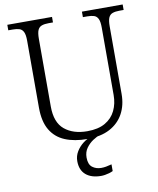

<svg xmlns="http://www.w3.org/2000/svg" viewBox="-100 -791 905 1100"><g transform="rotate(-10 352.5 -241.0)"><path d="M357 10Q283 10 228.5 -12.5Q174 -35 144.5 -84.5Q115 -134 115 -215V-605Q115 -639 107 -655.5Q99 -672 83.5 -677Q68 -682 45 -682H19V-714H279V-682H253Q230 -682 214 -676.5Q198 -671 190.5 -654.5Q183 -638 183 -603V-210Q183 -117 233 -75.5Q283 -34 365 -34Q429 -34 469.5 -57.5Q510 -81 529.5 -121.5Q549 -162 549 -212V-605Q549 -639 541 -655.5Q533 -672 517.5 -677Q502 -682 479 -682H453V-714H690V-682H665Q642 -682 626 -676.5Q610 -671 602.5 -654.5Q595 -638 595 -603V-210Q595 -145 568 -95.5Q541 -46 488.5 -18Q436 10 357 10ZM399 232Q342 232 310 204.5Q278 177 278 125Q278 95 293.5 69.5Q309 44 333 25.5Q357 7 384 0H431Q412 6 389.5 21Q367 36 350.5 59Q334 82 334 114Q334 154 355.5 170.5Q377 187 407 187Q421 187 435 184.5Q449 182 468 177V216Q458 221 446 224.5Q434 228 421.5 230Q409 232 399 232Z"/></g></svg>

Font: Noto Serif Gujarati Light
Style: Regular
Weight: 300
Version: Version 2.102